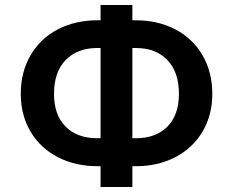

<svg xmlns="http://www.w3.org/2000/svg" viewBox="-20 -747 920 767"><path d="M368.2 -194.8H381.8V-555.2H368.2Q288.6 -555.2 242.2 -507.1Q195.8 -459 195.8 -372.1Q195.8 -287.6 242.2 -241.2Q288.6 -194.8 368.2 -194.8ZM508.8 -555.2V-194.8H522.9Q602.5 -194.8 648.7 -241.2Q694.8 -287.6 694.8 -372.1Q694.8 -459 648.7 -507.1Q602.5 -555.2 522.9 -555.2ZM522 -83H508.8V0H381.8V-83H370.1Q281.7 -83 211.9 -118.7Q142.1 -154.3 102.5 -220.5Q63 -286.6 63 -372.1Q63 -459.5 102.5 -526.9Q142.1 -594.2 211.7 -630.1Q281.2 -666 370.1 -666H381.8V-727.1H508.8V-666H522Q609.9 -666 679.4 -630.1Q749 -594.2 788.6 -526.9Q828.1 -459.5 828.1 -372.1Q828.1 -286.6 788.6 -220.5Q749 -154.3 679.4 -118.7Q609.9 -83 522 -83Z"/></svg>

Font: Telcell.Market SemBd
Style: Regular
Weight: 600
Designer: Rasmus Andersson, Sedrak Mkrtchyan
Version: Version 3.019;git-0a5106e0b